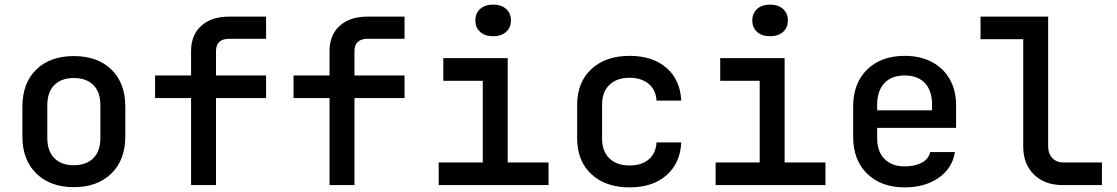

<svg xmlns="http://www.w3.org/2000/svg" viewBox="-20 -802 4840 832"><path d="M300 9Q198 9 137.5 -50Q77 -109 77 -211V-339Q77 -442 137 -500.5Q197 -559 300 -559Q403 -559 463 -500.5Q523 -442 523 -339V-211Q523 -109 462.5 -50Q402 9 300 9ZM300 -86Q354 -86 384.5 -116.5Q415 -147 415 -204V-346Q415 -403 384.5 -433.5Q354 -464 300 -464Q246 -464 215.5 -433.5Q185 -403 185 -346V-204Q185 -147 215.5 -116.5Q246 -86 300 -86Z M808 0V-377H652V-475H808V-581Q808 -650 852 -690Q896 -730 972 -730H1133V-634H974Q916 -634 916 -580V-475H1133V-377H916V0Z M1408 0V-377H1252V-475H1408V-581Q1408 -650 1452 -690Q1496 -730 1572 -730H1733V-634H1574Q1516 -634 1516 -580V-475H1733V-377H1516V0Z M1881 0V-98H2072V-452H1901V-550H2180V-98H2357V0ZM2117 -645Q2082 -645 2061 -663.5Q2040 -682 2040 -713Q2040 -745 2061 -763.5Q2082 -782 2117 -782Q2152 -782 2173 -763.5Q2194 -745 2194 -713Q2194 -682 2173 -663.5Q2152 -645 2117 -645Z M2708 10Q2605 10 2543 -47Q2481 -104 2481 -203V-347Q2481 -446 2543 -503Q2605 -560 2708 -560Q2808 -560 2868 -508Q2928 -456 2932 -366H2825Q2822 -413 2790.5 -439Q2759 -465 2708 -465Q2653 -465 2621 -434.5Q2589 -404 2589 -348V-203Q2589 -146 2621 -115.5Q2653 -85 2708 -85Q2760 -85 2791 -111Q2822 -137 2825 -185H2932Q2928 -95 2868 -42.5Q2808 10 2708 10Z M3081 0V-98H3272V-452H3101V-550H3380V-98H3557V0ZM3317 -645Q3282 -645 3261 -663.5Q3240 -682 3240 -713Q3240 -745 3261 -763.5Q3282 -782 3317 -782Q3352 -782 3373 -763.5Q3394 -745 3394 -713Q3394 -682 3373 -663.5Q3352 -645 3317 -645Z M3900 10Q3799 10 3738 -49Q3677 -108 3677 -210V-340Q3677 -442 3738 -501Q3799 -560 3900 -560Q3968 -560 4018 -533.5Q4068 -507 4095.5 -459Q4123 -411 4123 -347V-248H3781V-203Q3781 -145 3813 -113Q3845 -81 3900 -81Q3945 -81 3975 -97.5Q4005 -114 4011 -143H4118Q4107 -73 4047.5 -31.5Q3988 10 3900 10ZM3781 -347V-324H4019V-348Q4019 -409 3988 -442Q3957 -475 3900 -475Q3843 -475 3812 -441.5Q3781 -408 3781 -347Z M4585 0Q4507 0 4460.5 -45.5Q4414 -91 4414 -167V-632H4229V-730H4522V-169Q4522 -136 4540 -117Q4558 -98 4589 -98H4755V0Z"/></svg>

Font: JetBrains Mono NL SemiBold
Style: Regular
Weight: 600
Designer: Philipp Nurullin, Konstantin Bulenkov
Foundry: JetBrains
Version: Version 2.304; ttfautohint (v1.8.4.7-5d5b)